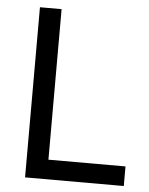

<svg xmlns="http://www.w3.org/2000/svg" viewBox="-50 -701 576 742"><g transform="rotate(5 238.5 -330.0)"><path d="M75 0V-660H159V-76H458V0Z"/></g></svg>

Font: Lil Grotesk Medium
Style: Regular
Weight: 500
Designer: Bastien Sozeau
Foundry: NBR — Bastien Sozeau
Version: Version 3.003; ttfautohint (v1.8.4.7-5d5b);gftools[0.9.33]